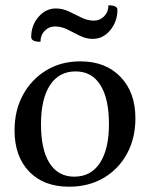

<svg xmlns="http://www.w3.org/2000/svg" viewBox="-20 -694 568 726"><path d="M241 12Q145 12 90 -45.5Q35 -103 35 -201Q35 -277 67 -335.5Q99 -394 155 -428Q211 -462 284 -462Q379 -462 435.5 -403.5Q492 -345 492 -247Q492 -171 460 -112.5Q428 -54 371.5 -21Q315 12 241 12ZM261 -26Q324 -26 358 -78Q392 -130 392 -225Q392 -321 359.5 -372.5Q327 -424 266 -424Q203 -424 169 -372Q135 -320 135 -224Q135 -128 167.5 -77Q200 -26 261 -26ZM188 -594Q165 -594 149 -577.5Q133 -561 133 -536Q98 -536 98 -554Q98 -598 125.5 -630Q153 -662 191 -662Q217 -662 241 -650.5Q265 -639 288 -627.5Q311 -616 335 -616Q358 -616 374 -632.5Q390 -649 390 -674Q424 -674 424 -657Q424 -613 397 -580Q370 -547 331 -547Q305 -547 281.5 -559Q258 -571 235 -582.5Q212 -594 188 -594Z"/></svg>

Font: Petrona Medium
Style: Regular
Weight: 500
Designer: Ringo R. Seeber
Foundry: Ringo R. Seeber
Version: Version 2.001; ttfautohint (v1.8.3)